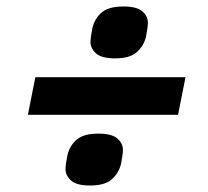

<svg xmlns="http://www.w3.org/2000/svg" viewBox="-20 -602 640 592"><path d="M529 -248H66L89 -364H552ZM258 -30Q216 -30 199 -45.5Q182 -61 182 -80Q182 -88 184 -101.5Q186 -115 188 -124Q195 -153 216.5 -171.5Q238 -190 283 -190Q325 -190 342 -175Q359 -160 359 -140Q359 -133 357 -119Q355 -105 353 -96Q346 -68 324.5 -49Q303 -30 258 -30ZM335 -422Q293 -422 276 -437.5Q259 -453 259 -472Q259 -480 261 -493.5Q263 -507 265 -516Q272 -545 293.5 -563.5Q315 -582 360 -582Q402 -582 419 -567Q436 -552 436 -532Q436 -525 434 -511Q432 -497 430 -488Q423 -460 401.5 -441Q380 -422 335 -422Z"/></svg>

Font: IBM Plex Sans Var
Style: Italic
Weight: 400
Italic angle: -11.31°
Designer: Mike Abbink, Paul van der Laan, Pieter van Rosmalen
Foundry: Bold Monday
Version: Version 1.001